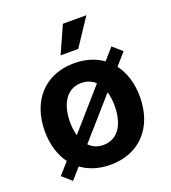

<svg xmlns="http://www.w3.org/2000/svg" viewBox="-142 -872 895 1002"><g transform="rotate(-20 305.5 -371.5)"><path d="M305.7 10.7C467.8 10.7 569.8 -102.1 569.8 -270.5C569.8 -345.7 549.8 -409.7 513.2 -457.5L570.8 -523.4L519.5 -568.4L464.4 -505.4C421.9 -536.1 368.2 -552.7 305.7 -552.7C143.6 -552.7 41.5 -439.9 41.5 -270.5C41.5 -196.8 61 -134.3 96.2 -86.4L40 -22.5L91.8 22.5L145 -38.1C187.5 -6.8 242.2 10.7 305.7 10.7ZM305.7 -99.1C272.9 -99.1 246.6 -110.8 226.6 -131.3L418.9 -350.1C426.3 -326.7 429.7 -299.8 429.7 -271C429.7 -173.3 388.7 -99.1 305.7 -99.1ZM254.4 -615.2H352.5L452.6 -766.1H322.3ZM181.6 -271C181.6 -369.1 223.1 -442.9 305.7 -442.9C337.4 -442.9 363.3 -432.1 382.8 -413.1L191.4 -194.8C185.1 -217.8 181.6 -243.2 181.6 -271Z"/></g></svg>

Font: Raveo SemiBold
Style: Regular
Weight: 600
Designer: Jakub Foglar, Rasmus Andersson (Inter)
Foundry: Jakubfoglar.com
Version: Version 1.100;Glyphs 3.2.3 (3260)